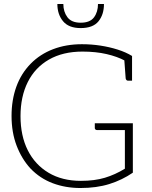

<svg xmlns="http://www.w3.org/2000/svg" viewBox="-20 -936 763 964"><path d="M384 8Q309 8 245 -16Q181 -40 133 -90Q89 -138 63.5 -204.5Q38 -271 38 -354Q38 -434 62 -500.5Q86 -567 134 -616Q181 -664 246.5 -689Q312 -714 391 -714Q439 -714 484.5 -707Q530 -700 571 -687Q612 -674 643 -655V-624L608 -631Q569 -652 515 -664.5Q461 -677 394 -677Q296 -677 226 -637Q156 -597 119.5 -524Q83 -451 83 -353Q83 -254 119.5 -181.5Q156 -109 224 -68.5Q292 -28 386 -28Q455 -28 506.5 -43.5Q558 -59 607 -89V-283H467Q462 -283 459 -286Q456 -289 456 -293V-317H647V-69Q593 -32 529 -12Q465 8 384 8ZM604 -637 643 -624V-531H622Q618 -531 615 -534Q612 -537 611 -542ZM385 -795Q325 -795 296.5 -829.5Q268 -864 268 -916H298Q298 -877 318.5 -849.5Q339 -822 385 -822Q432 -822 452 -849Q472 -876 472 -916H502Q502 -863 474.5 -829Q447 -795 385 -795Z"/></svg>

Font: Aleo ExtraLight
Style: Regular
Weight: 250
Designer: Alessio Laiso
Foundry: Alessio Laiso
Version: Version 2.001;gftools[0.9.29]